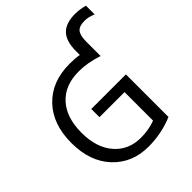

<svg xmlns="http://www.w3.org/2000/svg" viewBox="-259 -1101 1264 1264"><g transform="rotate(-45 373.5 -468.5)"><path d="M613.3 -430.7V-34.2Q503.9 11.7 382.8 11.7Q231.4 11.7 135.7 -90.3Q40 -192.4 40 -365.2Q40 -539.1 137.2 -640.6Q234.4 -742.2 399.4 -742.2Q457 -742.2 489.3 -735.4V-771.5Q489.3 -863.3 530.3 -906.2Q571.3 -949.2 659.2 -949.2Q700.2 -949.2 747.1 -936.5V-855.5Q704.1 -873 670.9 -873Q620.1 -873 600.6 -849.1Q581.1 -825.2 581.1 -767.6V-633.8Q487.3 -665 406.2 -664.1Q278.3 -664.1 206.5 -585.4Q134.8 -506.8 134.8 -365.2Q134.8 -227.5 204.1 -146.5Q273.4 -65.4 389.6 -65.4Q461.9 -65.4 524.4 -88.9V-354.5H291V-430.7Z"/></g></svg>

Font: Gen Shin Gothic Regular
Style: Regular
Weight: 400
Designer: [Source Han Sans]
Ryoko NISHIZUKA  (kana & ideographs); Paul D. Hunt (Latin, Greek & Cyrillic); Wenlong ZHANG  (bopomofo
Version: Version 1.002.20150607